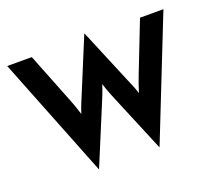

<svg xmlns="http://www.w3.org/2000/svg" viewBox="-114 -796 1076 969"><g transform="rotate(-20 423.5 -312.0)"><path d="M260.4 22.2 4.2 -625H136.1L241.7 -358.3Q249.3 -339.6 256.6 -319.1Q263.9 -298.6 272.9 -269.4Q281.9 -298.6 290.6 -319.1Q299.3 -339.6 306.9 -358.3L425.7 -645.8H427.1L547.2 -358.3Q554.9 -339.6 563.9 -319.1Q572.9 -298.6 581.9 -269.4Q591 -298.6 598.6 -319.1Q606.2 -339.6 613.2 -358.3L717.4 -625H843.1L586.8 22.2H585.4L456.9 -286.1Q449.3 -304.9 441 -325.7Q432.6 -346.5 423.6 -375.7Q414.6 -346.5 406.2 -326Q397.9 -305.6 390.3 -286.8L261.8 22.2Z"/></g></svg>

Font: Afacad Flux
Style: Regular
Weight: 400
Designer: Kristian Moeller
Foundry: Dicotype
Version: Version 1.100